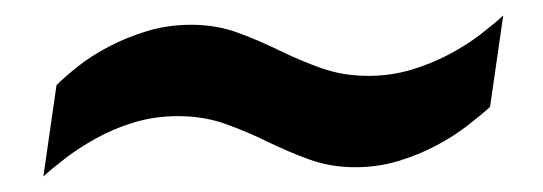

<svg xmlns="http://www.w3.org/2000/svg" viewBox="-20 -422 702 248"><path d="M36 -194 53 -312Q64 -323 81 -336.5Q98 -350 121 -362Q144 -374 170.5 -382Q197 -390 227 -390Q259 -390 286.5 -380Q314 -370 340.5 -357Q367 -344 395 -334Q423 -324 456 -324Q485 -324 511.5 -332Q538 -340 560.5 -352Q583 -364 600.5 -377.5Q618 -391 630 -402L613 -284Q601 -273 583.5 -259.5Q566 -246 543.5 -234Q521 -222 494.5 -214Q468 -206 439 -206Q407 -206 379.5 -216Q352 -226 325.5 -239Q299 -252 271 -262Q243 -272 210 -272Q180 -272 153.5 -264Q127 -256 104.5 -243.5Q82 -231 65 -218Q48 -205 36 -194Z"/></svg>

Font: Chivo Medium ExtraBold
Style: Italic
Weight: 800
Italic angle: -8.05°
Version: Version 2.002